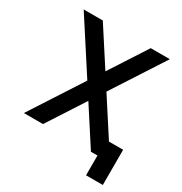

<svg xmlns="http://www.w3.org/2000/svg" viewBox="-171 -746 942 992"><g transform="rotate(30 300.0 -250.0)"><path d="M482 118V0H450V-92H582V118ZM443 0 43 -618H157L557 0ZM43 0 443 -618H557L157 0Z"/></g></svg>

Font: Victor Mono Thin
Style: Regular
Weight: 100
Monospace: yes
Designer: Rune Bjørnerås
Version: Version 1.561;gftools[0.9.30]